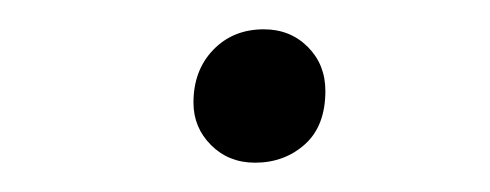

<svg xmlns="http://www.w3.org/2000/svg" viewBox="-20 -426 334 131"><path d="M154 -315Q136 -315 124 -327Q112 -339 112 -356Q112 -378 125.5 -392Q139 -406 160 -406Q178 -406 190 -394Q202 -382 202 -364Q202 -340 188 -327.5Q174 -315 154 -315Z"/></svg>

Font: Asap Semi Expanded Semi Expanded Light
Style: Italic
Weight: 300
Width: 6
Italic angle: -6°
Designer: Pablo Cosgaya
Foundry: Omnibus-Type
Version: Version 3.001; ttfautohint (v1.8.4.7-5d5b)